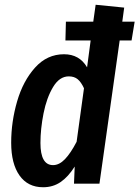

<svg xmlns="http://www.w3.org/2000/svg" viewBox="-20 -772 586 807"><path d="M546 -681 533 -602H483L398 0H291L294 -72Q267 -29 235 -7Q203 15 161 15Q97 15 62 -34.5Q27 -84 27 -172Q27 -260 52 -346Q77 -432 127.5 -488Q178 -544 249 -544Q314 -544 346 -489L361 -602H255L257 -681H372L382 -752L502 -740L494 -681ZM333 -401Q321 -427 306.5 -439Q292 -451 269 -451Q230 -451 203 -406Q176 -361 163 -295.5Q150 -230 150 -171Q150 -78 203 -78Q229 -78 253 -103Q277 -128 302 -176Z"/></svg>

Font: Fira Sans Extra Condensed Medium
Style: Italic
Weight: 500
Width: 3
Italic angle: -8°
Designer: Carrois Corporate & Edenspiekermann AG
Foundry: Carrois Corporate GbR & Edenspiekermann AG
Version: Version 4.203